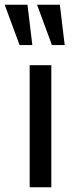

<svg xmlns="http://www.w3.org/2000/svg" viewBox="-35 -794 329 814"><path d="M90.8 -517.6H182.6V0H90.8ZM185.1 -603 122.1 -773.9H218.8L239.3 -603ZM47.9 -603 -15.1 -773.9H81.5L102.1 -603Z"/></svg>

Font: Monda
Style: Regular
Weight: 400
Designer: Vernon Adams
Foundry: Vernon Adams
Version: Version 2.100; ttfautohint (v1.8.3)